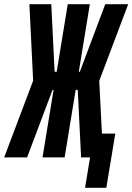

<svg xmlns="http://www.w3.org/2000/svg" viewBox="-63 -755 635 921"><path d="M345 146 369 0H326L310 -324H300L247 0H141L194 -324H189L119 -138L67 0H-43L96 -368L78 -735H183L199 -411H209L262 -735H368L315 -411H320L442 -735H552L413 -367L426 -114H490L447 146Z"/></svg>

Font: Iosevka Term Curly Heavy
Style: Italic
Weight: 900
Italic angle: -9°
Designer: Belleve Invis
Foundry: Belleve Invis
Version: Version 32.3.0